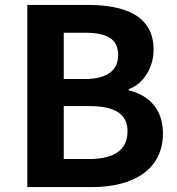

<svg xmlns="http://www.w3.org/2000/svg" viewBox="-20 -760 721 780"><path d="M91 0H355C518 0 642 -69 642 -218C642 -318 583 -374 503 -393V-398C566 -420 604 -490 604 -558C604 -696 488 -740 336 -740H91ZM239 -439V-627H327C416 -627 460 -601 460 -536C460 -477 419 -439 325 -439ZM239 -114V-329H342C444 -329 498 -299 498 -227C498 -150 443 -114 342 -114Z"/></svg>

Font: Noto Sans T Chinese Bold
Style: Bold
Weight: 700
Designer: Ryoko NISHIZUKA (kana & ideographs); Paul D. Hunt (Latin, Greek & Cyrillic); Wenlong ZHANG (bopomofo); Sandoll Communica
Foundry: Adobe Systems Incorporated
Version: Version 1.000;PS 1;hotconv 1.0.78;makeotf.lib2.5.61930